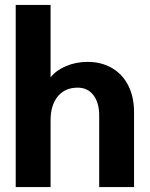

<svg xmlns="http://www.w3.org/2000/svg" viewBox="-20 -762 610 782"><path d="M44 -742H186V-447Q209 -476 249.5 -493Q290 -510 337 -510Q392 -510 435 -485.5Q478 -461 502 -414.5Q526 -368 526 -305V0H384V-292Q384 -344 360.5 -374.5Q337 -405 296 -405Q245 -405 215.5 -369.5Q186 -334 186 -272V0H44Z"/></svg>

Font: Sarabun ExtraBold
Style: Regular
Weight: 800
Version: Version 1.000; ttfautohint (v1.6)